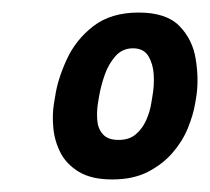

<svg xmlns="http://www.w3.org/2000/svg" viewBox="-20 -725 335 306"><path d="M291 -560Q288 -542 279.5 -521Q271 -500 255 -481.5Q239 -463 215.5 -451Q192 -439 159 -439Q126 -439 106 -451Q86 -463 76.5 -481.5Q67 -500 65 -521Q63 -542 66 -560L68 -572Q72 -599 86.5 -630.5Q101 -662 129 -683.5Q157 -705 201 -705Q245 -705 266 -683.5Q287 -662 292 -630.5Q297 -599 293 -572ZM223 -572Q226 -589 225 -606Q224 -623 216.5 -635.5Q209 -648 192 -648Q175 -648 164 -635.5Q153 -623 147 -606Q141 -589 138 -572L136 -560Q134 -547 135 -533.5Q136 -520 144 -511Q152 -502 169 -502Q186 -502 196.5 -511Q207 -520 213 -533.5Q219 -547 221 -560Z"/></svg>

Font: Winky Sans SemiBold
Style: Italic
Weight: 600
Italic angle: -8.97852°
Designer: Simon Atzbach
Foundry: typofactur
Version: Version 1.205